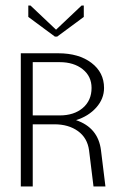

<svg xmlns="http://www.w3.org/2000/svg" viewBox="-20 -672 430 692"><path d="M178 -540 82 -611V-652H90L182 -565L274 -652H282V-611L186 -540ZM55 0V-480H190Q264 -480 309.5 -445.5Q355 -411 355 -355Q355 -316 327 -284.5Q299 -253 254 -239Q334 -212 344 -130L360 0H317L301 -130Q295 -175 261 -199.5Q227 -224 176 -224H98V0ZM98 -256H195Q247 -256 278.5 -283Q310 -310 310 -355Q310 -397 278 -422.5Q246 -448 195 -448H98Z"/></svg>

Font: Glametrix
Style: Light
Weight: 300
Designer: gluk
Foundry: gluk
Version: Version 0.40